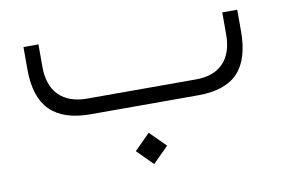

<svg xmlns="http://www.w3.org/2000/svg" viewBox="-60 -384 1040 702"><g transform="rotate(-10 460.0 -33.0)"><path d="M261.2 -58.6H664.1Q730.5 -58.6 765.9 -95.5Q801.3 -132.3 801.3 -201.7V-283.2H856.9V-203.1Q856.9 -99.1 809.6 -49.6Q762.2 0 662.6 0H262.7Q162.1 0 112.8 -49.3Q63.5 -98.6 63.5 -201.2V-284.7H119.1V-201.7Q119.1 -132.3 155.8 -95.5Q192.4 -58.6 261.2 -58.6ZM401.9 161.6 460 103.5 518.1 161.6 460 219.7Z"/></g></svg>

Font: Shabnam Thin WOL
Style: Thin-WOL
Weight: 100
Foundry: DejaVu fonts team - Redesigned by Saber Rastikerdar - Based on Vazir font
Version: Version 5.0.0